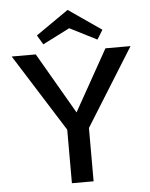

<svg xmlns="http://www.w3.org/2000/svg" viewBox="-58 -914 751 961"><g transform="rotate(-5 317.5 -433.0)"><path d="M182 -705 154 -752 318 -866 483 -752 454 -705 318 -774ZM373 -268V0H264V-269L19 -658H140L318 -351L490 -658H616Z"/></g></svg>

Font: Ysabeau SC Semibold
Style: Regular
Weight: 600
Designer: Christian Thalmann (Catharsis Fonts)
Version: Version 0.003